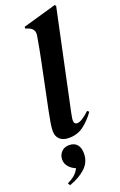

<svg xmlns="http://www.w3.org/2000/svg" viewBox="-181 -749 663 1059"><g transform="rotate(-20 150.0 -219.5)"><path d="M118 15Q85 15 65.5 -2Q46 -19 46 -51Q46 -69 50 -94.5Q54 -120 62 -160L119 -436Q127 -474 132.5 -505Q138 -536 145 -575Q152 -615 113 -629L96 -635L98 -645L294 -701L300 -694L177 -114Q174 -99 172 -87.5Q170 -76 170 -68Q170 -46 189 -46Q214 -46 262 -91L272 -83Q247 -46 209 -15.5Q171 15 118 15ZM34 262 26 248Q50 237 67.5 222.5Q85 208 97 185Q72 175 56.5 156.5Q41 138 41 115Q41 88 58.5 70Q76 52 103 52Q134 52 150 70.5Q166 89 166 123Q166 173 130 207Q94 241 34 262Z"/></g></svg>

Font: DeepMind Serif Display
Style: Italic
Weight: 400
Italic angle: -12°
Designer: Frank Grießhammer / Modifications: Colophon Foundry
Foundry: Colophon Foundry
Version: Version 5.003; ttfautohint (v1.8.2)